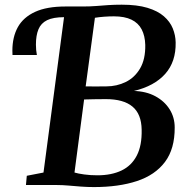

<svg xmlns="http://www.w3.org/2000/svg" viewBox="-20 -770 782 799"><path d="M371 8.5Q344.5 8.5 317.2 6.5Q290 4.5 264.8 2.2Q239.5 0 218 0H88L91.5 -38.5L161 -52L246.5 -698.5L232.5 -720.5L252.5 -743H325.5Q355 -743 380 -745Q405 -747 430.8 -748.8Q456.5 -750.5 486.5 -750.5Q550.5 -750.5 593.5 -737.5Q636.5 -724.5 662 -702.2Q687.5 -680 699 -651.8Q710.5 -623.5 711 -593.5Q712.5 -513 667.5 -462.5Q622.5 -412 537.5 -391.5Q588.5 -390 626.5 -369.5Q664.5 -349 685.8 -315.2Q707 -281.5 707 -239.5Q707.5 -150.5 666.5 -96Q625.5 -41.5 549.8 -16.5Q474 8.5 371 8.5ZM336.5 -410.5Q354.5 -410 376.8 -410.2Q399 -410.5 422 -410.5Q466 -410.5 503.2 -428.8Q540.5 -447 563 -485.2Q585.5 -523.5 584.5 -583Q583.5 -621 569.5 -647.8Q555.5 -674.5 527 -688.2Q498.5 -702 454 -702Q435.5 -702 414.2 -700.5Q393 -699 375 -696ZM385.5 -40.5Q444 -40.5 485.8 -60.5Q527.5 -80.5 549.2 -122.5Q571 -164.5 569.5 -230.5Q568.5 -295.5 531.2 -326.5Q494 -357.5 420.5 -357.5Q395 -357.5 371.2 -357Q347.5 -356.5 330 -356L290 -52Q305 -47.5 330.5 -44Q356 -40.5 385.5 -40.5ZM32 -541Q32 -545.5 31.8 -549.5Q31.5 -553.5 31.5 -559Q31.5 -616 54.2 -657Q77 -698 125.8 -720.5Q174.5 -743 252.5 -743L246.5 -698.5Q201.5 -698.5 176 -686Q150.5 -673.5 140 -648Q129.5 -622.5 129.5 -584.5Q129.5 -572.5 130.5 -562Q131.5 -551.5 133.5 -541Z"/></svg>

Font: Merriweather 48pt SemiBold
Style: Italic
Weight: 600
Italic angle: -7.8°
Designer: Eben Sorkin
Foundry: Eben Sorkin
Version: Version 2.101